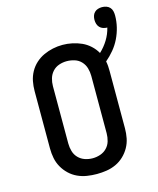

<svg xmlns="http://www.w3.org/2000/svg" viewBox="-130 -985 891 1083"><g transform="rotate(-15 315.0 -443.0)"><path d="M300 8Q271 8 242.5 3.5Q214 -1 188 -13Q162 -25 141 -45Q120 -65 106 -90Q92 -115 86.5 -143Q81 -171 81 -200V-535Q81 -564 86.5 -592Q92 -620 106 -645.5Q120 -671 141.5 -690.5Q163 -710 189 -722Q215 -734 243 -740Q271 -746 300 -746Q328 -746 356.5 -740Q385 -734 410.5 -722.5Q436 -711 457.5 -691.5Q479 -672 493 -647Q521 -673 541 -705.5Q561 -738 570 -775Q570 -775 570 -775Q570 -775 570 -775Q570 -775 570 -775Q570 -775 570 -775Q570 -775 569.5 -775Q569 -775 569 -775Q557 -775 545.5 -779Q534 -783 526 -791.5Q518 -800 514.5 -811.5Q511 -823 511 -835Q511 -847 514.5 -858.5Q518 -870 526.5 -878.5Q535 -887 546.5 -890.5Q558 -894 570 -894Q583 -894 595 -890Q607 -886 615.5 -877Q624 -868 627 -855.5Q630 -843 630 -830Q630 -796 622 -762.5Q614 -729 599 -698Q584 -667 562 -640.5Q540 -614 514 -592Q517 -578 518 -563.5Q519 -549 519 -535V-200Q519 -171 513.5 -143Q508 -115 494 -90Q480 -65 459 -45Q438 -25 412 -13Q386 -1 357.5 3.5Q329 8 300 8ZM300 -84Q323 -84 345 -91.5Q367 -99 383 -115.5Q399 -132 405.5 -154.5Q412 -177 412 -200V-535Q412 -558 405.5 -580.5Q399 -603 383 -620Q367 -637 344.5 -644Q322 -651 299 -651Q276 -651 254 -643.5Q232 -636 216.5 -619Q201 -602 194.5 -580Q188 -558 188 -535V-200Q188 -177 194.5 -154.5Q201 -132 217 -115.5Q233 -99 255 -91.5Q277 -84 300 -84Z"/></g></svg>

Font: Iosevka Slab Semibold Extended
Style: Regular
Weight: 600
Width: 7
Monospace: yes
Designer: Belleve Invis
Foundry: Belleve Invis
Version: Version 11.1.0; ttfautohint (v1.8.3)